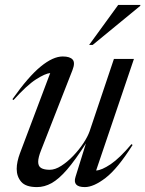

<svg xmlns="http://www.w3.org/2000/svg" viewBox="-20 -752 592 782"><path d="M287.5 -31.5 330 -168Q286.5 -100 253 -61.2Q219.5 -22.5 190.2 -6.2Q161 10 130.5 10Q85 10 66.5 -11.5Q48 -33 48 -64Q48 -78.5 51.5 -94.8Q55 -111 61 -127L184.5 -454.5Q164 -452.5 126.8 -428.8Q89.5 -405 35 -344.5L30.5 -348Q96 -440.5 146 -481.2Q196 -522 235.5 -522Q265 -522 276 -509.2Q287 -496.5 275 -466L147.5 -140.5Q135.5 -110.5 135.5 -93Q135.5 -75 147.5 -67.8Q159.5 -60.5 182.5 -60.5Q204.5 -60.5 229.5 -76.5Q254.5 -92.5 278.2 -117.2Q302 -142 319.8 -169Q337.5 -196 345 -217.5L444 -512H525.5L371.5 -57.5Q394 -58.5 430.8 -83.2Q467.5 -108 515.5 -165L520 -161.5Q459 -65 410.2 -27.5Q361.5 10 325.5 10Q274.5 10 287.5 -31.5ZM343 -569 461.5 -732H552L551 -728L357.5 -569Z"/></svg>

Font: Newsreader 72pt
Style: Italic
Weight: 400
Italic angle: -17°
Designer: Hugues Gentile
Foundry: Production Type
Version: Version 1.003; ttfautohint (v1.8.3)